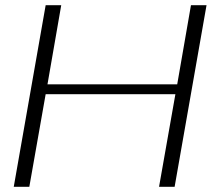

<svg xmlns="http://www.w3.org/2000/svg" viewBox="-20 -720 816 740"><path d="M156 -700H216L163 -395H663L716 -700H776L653 0H593L656 -357H156L93 0H33Z"/></svg>

Font: Fahkwang ExtraLight
Style: Italic
Weight: 275
Italic angle: -10°
Designer: Suppakit Chalermlarp | Katatrad Co.,Ltd.
Foundry: Cadson Demak Co.,Ltd.
Version: Version 1.000; ttfautohint (v1.6)